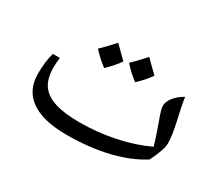

<svg xmlns="http://www.w3.org/2000/svg" viewBox="-108 -773 1124 1000"><g transform="rotate(30 454.0 -273.5)"><path d="M367.7 9.8Q226.6 9.8 153.6 -41.5Q80.6 -92.8 80.6 -190.9Q80.6 -268.1 96.7 -319.8H138.7Q137.7 -314.5 136 -295.7Q134.3 -276.9 134.3 -262.2Q134.3 -193.4 161.6 -154.8Q189 -116.2 246.1 -98.1Q303.2 -80.1 392.6 -80.1Q501 -80.1 605 -101.8Q709 -123.5 792.5 -163.1Q778.3 -215.3 750 -292Q727.5 -352.5 727.5 -371.1Q727.5 -397.9 749 -424.8Q770.5 -451.7 804.7 -470.2Q809.6 -436 817.1 -402.1Q824.7 -368.2 831.8 -335.4Q838.9 -302.7 843.8 -272.2Q848.6 -241.7 848.6 -214.8Q848.6 -177.2 807.6 -95.2Q726.1 -43.5 614.3 -16.8Q502.4 9.8 367.7 9.8ZM434.1 -469.2Q407.2 -429.7 364.3 -389.2Q315.9 -426.3 286.1 -460.9Q309.1 -481.9 362.3 -540Q372.6 -528.8 434.1 -469.2ZM611.3 -485.8Q585 -447.3 541 -405.8Q495.1 -440.9 463.4 -478Q483.9 -496.6 539.1 -557.1Q549.8 -545.4 611.3 -485.8Z"/></g></svg>

Font: Droid Arabic Naskh
Style: Regular
Weight: 400
Designer: Pascal Zoghbi
Foundry: Ascender Corporation
Version: Version 1.00